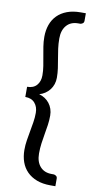

<svg xmlns="http://www.w3.org/2000/svg" viewBox="-100 -808 501 996"><g transform="rotate(10 150.5 -310.5)"><path d="M238 -708Q199 -708 177 -682.8Q155 -657.5 155 -614.5Q155 -586.5 158.5 -560.5Q162 -534.5 166.5 -509.8Q171 -485 174.5 -460.5Q178 -436 178 -411Q178 -392.5 172.5 -376.2Q167 -360 156.8 -347Q146.5 -334 132.8 -324.8Q119 -315.5 102.5 -311Q119 -306.5 132.8 -297.5Q146.5 -288.5 156.8 -275.5Q167 -262.5 172.5 -246.2Q178 -230 178 -211.5Q178 -186.5 174.5 -162Q171 -137.5 166.5 -112.8Q162 -88 158.5 -62Q155 -36 155 -8Q155 35.5 177 60.5Q199 85.5 238 85.5H248Q254 85.5 261 90Q268 94.5 268 104.5V144.5H241Q200.5 144.5 169.8 132.8Q139 121 118.2 100Q97.5 79 87.2 50Q77 21 77 -13.5Q77 -39.5 81 -64.2Q85 -89 89.5 -113.8Q94 -138.5 98 -163Q102 -187.5 102 -212.5Q102 -244 84.5 -264.2Q67 -284.5 34 -284.5V-338Q67 -338 84.5 -358Q102 -378 102 -410Q102 -435 98 -459.5Q94 -484 89.5 -508.5Q85 -533 81 -558Q77 -583 77 -609Q77 -643.5 87.2 -672.5Q97.5 -701.5 118.2 -722.5Q139 -743.5 169.8 -755Q200.5 -766.5 241 -766.5H268V-727Q268 -717 261 -712.5Q254 -708 248 -708Z"/></g></svg>

Font: Lato
Style: Regular
Weight: 400
Designer: Lukasz Dziedzic with Adam Twardoch and Botio Nikoltchev
Foundry: tyPoland Lukasz Dziedzic
Version: Version 2.015; 2015-08-06; http://www.latofonts.com/